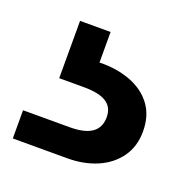

<svg xmlns="http://www.w3.org/2000/svg" viewBox="-64 -66 368 384"><g transform="rotate(20 120.0 126.5)"><path d="M0 260V200H99Q131 200 146.5 189Q162 178 162 156Q162 135 146.5 125Q131 115 99 115H46V-7H111V58Q147 57 176.5 68Q206 79 223 101.5Q240 124 240 158Q240 190 223.5 213Q207 236 179 248Q151 260 116 260Z"/></g></svg>

Font: DMSans_18ptMedium
Style: Regular
Weight: 500
Designer: Colophon Foundry, Jonny Pinhorn
Foundry: Colophon Foundry
Version: Version 4.004;gftools[0.9.30]